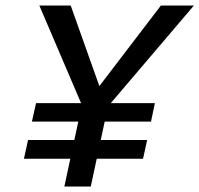

<svg xmlns="http://www.w3.org/2000/svg" viewBox="-20 -678 725 698"><path d="M352 -267 303 -315 565 -658H685ZM67 -101 82 -169H515L500 -101ZM214 0 285 -331H381L310 0ZM96 -236 111 -303H543L529 -236ZM288 -272 123 -658H237L359 -315Z"/></svg>

Font: Ysabeau Infant SemiBold
Style: Italic
Weight: 600
Italic angle: -12°
Designer: Christian Thalmann (Catharsis Fonts)
Version: Version 2.002; featfreeze: ss01,ss02,lnum